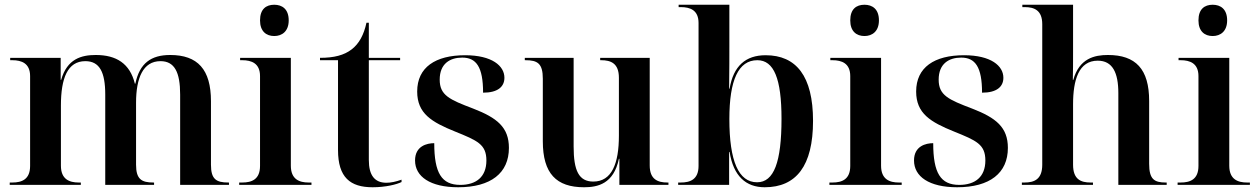

<svg xmlns="http://www.w3.org/2000/svg" viewBox="-20 -780 5309 810"><path d="M21 0H321V-10H312C272 -10 237 -24 237 -81V-335C237 -450 265 -522 340 -522C400 -522 424 -476 424 -381V0H630V-10H627C577 -10 554 -24 554 -85V-347C554 -450 583 -522 657 -522C716 -522 740 -476 740 -381V0H946V-10H943C892 -10 870 -24 870 -85V-353C870 -487 814 -548 698 -548C618 -548 569 -514 551 -427H549C528 -512 471 -548 384 -548C324 -548 263 -532 238 -443H236V-536H23V-526H32C71 -526 107 -513 107 -459V-80C107 -23 72 -10 32 -10H21Z M1137 -628C1170 -628 1198 -648 1198 -694C1198 -742 1170 -760 1137 -760C1103 -760 1077 -742 1077 -694C1077 -648 1103 -628 1137 -628ZM989 0H1294V-10H1282C1242 -10 1207 -24 1207 -81V-536H993V-526H1002C1041 -526 1077 -513 1077 -459V-80C1077 -23 1042 -10 1002 -10H989Z M1552 10C1607 10 1654 -2 1674 -12V-22C1649 -13 1628 -9 1610 -9C1561 -9 1536 -40 1536 -105V-526H1668V-536H1536V-684H1526C1515 -633 1495 -596 1464 -572C1432 -547 1389 -536 1330 -536V-526H1406V-147C1406 -31 1458 10 1552 10Z M1913 10C2051 10 2127 -50 2127 -156C2127 -243 2077 -283 1976 -322C1876 -360 1835 -378 1835 -444C1835 -512 1879 -537 1930 -537C1989 -537 2018 -498 2018 -389C2080 -389 2108 -414 2108 -452C2108 -502 2056 -547 1942 -547C1817 -547 1740 -496 1740 -394C1740 -301 1801 -265 1900 -225C1994 -187 2032 -171 2032 -103C2032 -33 1988 0 1922 0C1843 0 1812 -50 1812 -176C1781 -176 1731 -164 1731 -103C1731 -35 1795 10 1913 10Z M2444 10C2501 10 2569 -4 2591 -110H2593V0H2800V-10H2796C2755 -10 2721 -23 2721 -82V-536H2512V-526H2516C2557 -526 2591 -513 2591 -452V-208C2591 -90 2561 -14 2483 -14C2422 -14 2400 -60 2400 -162V-536H2194V-526H2197C2248 -526 2270 -512 2270 -448V-184C2270 -48 2327 10 2444 10Z M3206 10C3339 10 3410 -80 3410 -270C3410 -459 3339 -547 3210 -547C3126 -547 3074 -502 3058 -406H3056C3057 -483 3057 -550 3057 -584V-760H2843V-750H2852C2892 -750 2927 -737 2927 -683V-80C2927 -23 2892 -10 2852 -10H2841V0H3056V-139H3058C3074 -37 3127 10 3206 10ZM3174 -11C3096 -11 3057 -100 3057 -278C3057 -442 3095 -526 3175 -526C3245 -526 3277 -448 3277 -279C3277 -96 3245 -11 3174 -11Z M3627 -628C3660 -628 3688 -648 3688 -694C3688 -742 3660 -760 3627 -760C3593 -760 3567 -742 3567 -694C3567 -648 3593 -628 3627 -628ZM3479 0H3784V-10H3772C3732 -10 3697 -24 3697 -81V-536H3483V-526H3492C3531 -526 3567 -513 3567 -459V-80C3567 -23 3532 -10 3492 -10H3479Z M4018 10C4156 10 4232 -50 4232 -156C4232 -243 4182 -283 4081 -322C3981 -360 3940 -378 3940 -444C3940 -512 3984 -537 4035 -537C4094 -537 4123 -498 4123 -389C4185 -389 4213 -414 4213 -452C4213 -502 4161 -547 4047 -547C3922 -547 3845 -496 3845 -394C3845 -301 3906 -265 4005 -225C4099 -187 4137 -171 4137 -103C4137 -33 4093 0 4027 0C3948 0 3917 -50 3917 -176C3886 -176 3836 -164 3836 -103C3836 -35 3900 10 4018 10Z M4291 0H4591V-10H4581C4540 -10 4507 -23 4507 -85V-340C4507 -443 4531 -524 4611 -524C4674 -524 4698 -473 4698 -387V0H4902V-10H4898C4849 -10 4828 -24 4828 -89V-354C4828 -489 4771 -548 4654 -548C4598 -548 4533 -534 4508 -443H4506C4507 -482 4507 -520 4507 -559V-760H4293V-750H4303C4343 -750 4377 -737 4377 -678V-85C4377 -23 4343 -10 4302 -10H4291Z M5096 -628C5129 -628 5157 -648 5157 -694C5157 -742 5129 -760 5096 -760C5062 -760 5036 -742 5036 -694C5036 -648 5062 -628 5096 -628ZM4948 0H5253V-10H5241C5201 -10 5166 -24 5166 -81V-536H4952V-526H4961C5000 -526 5036 -513 5036 -459V-80C5036 -23 5001 -10 4961 -10H4948Z"/></svg>

Font: Noto Serif Display SemiBold
Style: Regular
Weight: 600
Designer: Monotype Design Team
Foundry: Monotype Imaging Inc.
Version: Version 2.009